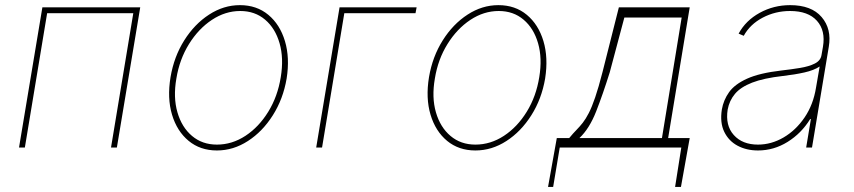

<svg xmlns="http://www.w3.org/2000/svg" viewBox="-20 -574 3324 747"><path d="M54 0 144.9 -545.5H525.6L434.7 0H411.9L498.6 -522.7H163.4L76.7 0Z M823.9 11.4Q759.2 11.4 714 -25.9Q668.7 -63.2 649.3 -127.8Q630 -192.5 643.5 -274.1Q657 -353.7 696.9 -417.1Q736.9 -480.5 793.5 -517.2Q850.1 -554 913.4 -554Q978.7 -554 1024 -516.3Q1069.2 -478.7 1088.6 -414.1Q1108 -349.4 1095.2 -268.5Q1081.7 -188.9 1041.5 -125.5Q1001.4 -62.1 944.6 -25.4Q887.8 11.4 823.9 11.4ZM823.9 -11.4Q882.8 -11.4 935 -45.6Q987.2 -79.9 1023.8 -139.4Q1060.4 -198.9 1072.4 -274.1Q1084.5 -347.3 1067.8 -405.5Q1051.1 -463.8 1011.4 -497.5Q971.6 -531.2 914.8 -531.2Q856.5 -531.2 804.3 -496.6Q752.1 -462 715.2 -402.5Q678.3 -343 666.2 -268.5Q653.4 -195.3 670.3 -137.1Q687.1 -78.8 727.1 -45.1Q767 -11.4 823.9 -11.4Z M1600.9 -545.5 1596.6 -522.7H1319.6L1233 0H1210.2L1301.1 -545.5Z M1829.5 11.4Q1764.9 11.4 1719.6 -25.9Q1674.4 -63.2 1655 -127.8Q1635.7 -192.5 1649.1 -274.1Q1662.6 -353.7 1702.6 -417.1Q1742.5 -480.5 1799.2 -517.2Q1855.8 -554 1919 -554Q1984.4 -554 2029.7 -516.3Q2074.9 -478.7 2094.3 -414.1Q2113.6 -349.4 2100.9 -268.5Q2087.4 -188.9 2047.2 -125.5Q2007.1 -62.1 1950.3 -25.4Q1893.5 11.4 1829.5 11.4ZM1829.5 -11.4Q1888.5 -11.4 1940.7 -45.6Q1992.9 -79.9 2029.5 -139.4Q2066.1 -198.9 2078.1 -274.1Q2090.2 -347.3 2073.5 -405.5Q2056.8 -463.8 2017 -497.5Q1977.3 -531.2 1920.5 -531.2Q1862.2 -531.2 1810 -496.6Q1757.8 -462 1720.9 -402.5Q1683.9 -343 1671.9 -268.5Q1659.1 -195.3 1676 -137.1Q1692.8 -78.8 1732.8 -45.1Q1772.7 -11.4 1829.5 -11.4Z M2112.2 153.4 2146.3 -36.9H2194.6Q2209.9 -55.4 2222.7 -68.4Q2235.4 -81.3 2247.2 -96.2Q2258.9 -111.2 2270.8 -134.2Q2282.7 -157.3 2295.6 -195.1Q2308.6 -233 2323.9 -292.6L2387.8 -545.5H2663.4L2579.5 -36.9H2663.4L2629.3 153.4H2606.5L2630.7 0H2157.7L2132.1 153.4ZM2234.4 -36.9H2555.4L2632.1 -505.7H2409.1L2352.3 -292.6Q2326 -208.5 2299.7 -141.2Q2273.4 -73.9 2234.4 -36.9Z M2929 11.4Q2884.2 11.4 2849.6 -7.1Q2815 -25.6 2797.8 -61.1Q2780.5 -96.6 2788.4 -147.7Q2794.7 -184.7 2816.6 -215.4Q2838.4 -246.1 2886.5 -267.9Q2934.7 -289.8 3019.9 -299.7Q3058.2 -304 3092.7 -309.7Q3127.1 -315.3 3149.9 -326.7Q3172.6 -338.1 3176.1 -359.4L3181.8 -392Q3192.5 -454.9 3158.4 -493.1Q3124.3 -531.2 3054 -531.2Q2996.4 -531.2 2947.3 -505.3Q2898.1 -479.4 2873.6 -434.7L2853.7 -443.2Q2881.4 -494.3 2935.7 -524.1Q2990.1 -554 3054 -554Q3137.1 -554 3176.7 -507.6Q3216.3 -461.3 3204.5 -392L3139.2 0H3116.5L3134.9 -110.8H3132.1Q3098 -55.4 3044.4 -22Q2990.8 11.4 2929 11.4ZM2929 -11.4Q2980.8 -11.4 3028.6 -39.2Q3076.3 -67.1 3110.3 -117Q3144.2 -166.9 3154.8 -233L3169 -315.3Q3146.7 -300.4 3109.6 -292.1Q3072.4 -283.7 3025.6 -278.4Q2951 -269.9 2906.2 -252.5Q2861.5 -235.1 2839.5 -208.8Q2817.5 -182.5 2811.1 -147.7Q2801.5 -85.9 2834.9 -48.7Q2868.3 -11.4 2929 -11.4Z"/></svg>

Font: Inter UI Thin
Style: Italic
Weight: 100
Italic angle: -9.39999°
Designer: Rasmus Andersson
Foundry: rsms
Version: 3.2;8d6f07862